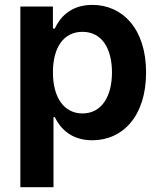

<svg xmlns="http://www.w3.org/2000/svg" viewBox="-20 -573 667 797"><path d="M64.5 204.1H202.1V-86.9H207.5C227.5 -44.9 271.5 9.3 362.8 9.3C489.7 9.3 586.4 -91.3 586.4 -272C586.4 -456.1 486.3 -552.7 363.3 -552.7C268.6 -552.7 226.6 -495.6 207.5 -454.6H199.7V-545.9H64.5ZM322.3 -102.1C244.1 -102.1 199.7 -170.4 199.7 -272.5C199.7 -375 243.2 -440.9 322.3 -440.9C403.3 -440.9 444.8 -371.1 444.8 -272.5C444.8 -173.3 402.3 -102.1 322.3 -102.1Z"/></svg>

Font: Raveo SemiBold
Style: Regular
Weight: 600
Designer: Jakub Foglar, Rasmus Andersson (Inter)
Foundry: Jakubfoglar.com
Version: Version 1.100;Glyphs 3.2.3 (3260)